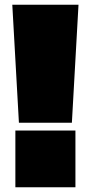

<svg xmlns="http://www.w3.org/2000/svg" viewBox="-20 -792 384 812"><path d="M32 -772H312L284 -273H60ZM45 -240H299V0H45Z"/></svg>

Font: Hepta Slab ExtraLight Black
Style: Regular
Weight: 900
Version: Version 1.102